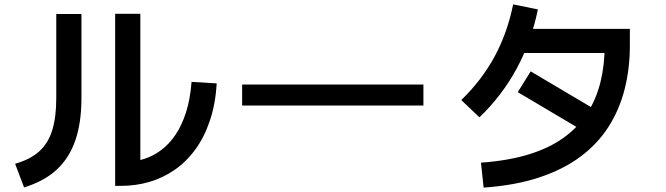

<svg xmlns="http://www.w3.org/2000/svg" viewBox="-20 -814 3040 877"><path d="M90 42 49 -66Q117 -85 158.5 -122Q200 -159 218.5 -219Q237 -279 237 -365V-750H352V-365Q352 -255 324.5 -174Q297 -93 239.5 -39.5Q182 14 90 42ZM855 -440 970 -433Q964 -338 938.5 -262.5Q913 -187 872 -131Q831 -75 777.5 -38Q724 -1 662 17Q600 35 531 35H506V-751H621V-42L562 -76Q602 -76 641.5 -89Q681 -102 717 -129Q753 -156 782 -199Q811 -242 830 -302Q849 -362 855 -440Z M1914 -428V-332H1086V-428Z M2189 43 2177 -71Q2302 -80 2396 -109Q2490 -138 2556 -186Q2622 -234 2663 -298Q2704 -362 2723 -440Q2742 -518 2742 -606L2774 -572H2325V-682H2857V-606Q2857 -500 2833 -406Q2809 -312 2759 -234Q2709 -156 2630 -97.5Q2551 -39 2441.5 -3Q2332 33 2189 43ZM2170 -278 2087 -357Q2180 -447 2238.5 -554.5Q2297 -662 2324 -794L2437 -771Q2376 -476 2170 -278ZM2708 -308 2649 -213 2345 -393 2404 -488Z"/></svg>

Font: Murecho Thin Medium
Style: Regular
Weight: 500
Version: Version 1.010